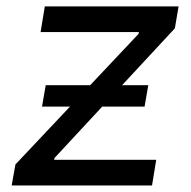

<svg xmlns="http://www.w3.org/2000/svg" viewBox="-20 -565 581 585"><path d="M15.6 0 27 -63.9 402 -461.6 403.4 -467.3H103.7L116.5 -545.5H524.1L512.8 -478.7L146.3 -83.8L144.9 -78.1H456L443.2 0ZM108 -240.1 119.3 -305.4H431.8L420.5 -240.1Z"/></svg>

Font: Inter UI
Style: Italic
Weight: 400
Italic angle: -9.39999°
Designer: Rasmus Andersson
Foundry: rsms
Version: 3.2;8d6f07862